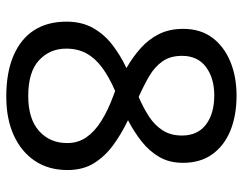

<svg xmlns="http://www.w3.org/2000/svg" viewBox="-101 -663 774 612"><g transform="rotate(90 286.0 -357.0)"><path d="M285 -724Q348 -724 396 -704.5Q444 -685 471.5 -647Q499 -609 499 -553Q499 -510 480.5 -478Q462 -446 431 -421.5Q400 -397 363 -378Q407 -357 443 -330.5Q479 -304 500.5 -269Q522 -234 522 -185Q522 -125 493 -81.5Q464 -38 411.5 -14Q359 10 288 10Q211 10 157.5 -13Q104 -36 76.5 -78.5Q49 -121 49 -182Q49 -231 69.5 -267Q90 -303 124 -329Q158 -355 197 -373Q162 -393 133.5 -418.5Q105 -444 88.5 -477Q72 -510 72 -554Q72 -609 100 -646.5Q128 -684 176 -704Q224 -724 285 -724ZM135 -181Q135 -129 172 -94.5Q209 -60 286 -60Q359 -60 397.5 -94.5Q436 -129 436 -184Q436 -219 417.5 -245.5Q399 -272 365.5 -293Q332 -314 286 -331L270 -337Q226 -318 196 -296Q166 -274 150.5 -246Q135 -218 135 -181ZM284 -653Q229 -653 193.5 -626.5Q158 -600 158 -550Q158 -513 175.5 -488Q193 -463 223 -445.5Q253 -428 289 -412Q324 -427 351.5 -445Q379 -463 395.5 -488.5Q412 -514 412 -550Q412 -600 377 -626.5Q342 -653 284 -653Z"/></g></svg>

Font: eng115
Style: Regular
Weight: 400
Designer: Monotype Design Team
Foundry: Monotype Imaging Inc.
Version: Version 2.013